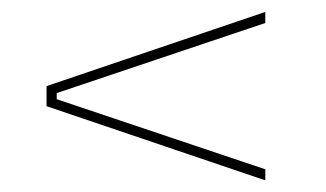

<svg xmlns="http://www.w3.org/2000/svg" viewBox="-20 -478 560 330"><path d="M436 -438.5 77.5 -318V-307.5L436 -187V-168L60 -295.5V-330L436 -457.5Z"/></svg>

Font: Anek Kannada Medium Thin
Style: Regular
Weight: 250
Version: Version 1.003